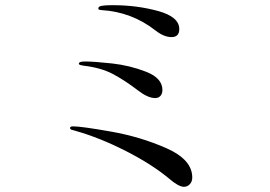

<svg xmlns="http://www.w3.org/2000/svg" viewBox="-20 -732 1040 740"><path d="M580 -614Q488 -686 372 -693Q368 -693 366 -694Q359 -694 359 -700Q359 -705 366 -708Q378 -712 415 -712Q508 -712 589.5 -689.5Q671 -667 671 -620Q671 -589 641 -589Q612 -589 580 -614ZM511 -384Q463 -421 416.5 -446Q370 -471 301 -479Q295 -480 289.5 -481.5Q284 -483 284 -487Q284 -495 307 -495Q343 -495 411.5 -487.5Q480 -480 543 -455.5Q606 -431 606 -385Q606 -371 598.5 -362.5Q591 -354 578 -354Q550 -354 511 -384ZM630 -45Q565 -99 465 -150Q365 -201 270 -228Q268 -229 261 -230.5Q254 -232 252 -234Q250 -236 250 -239Q250 -245 262 -245Q293 -245 407 -225Q521 -205 621 -161Q721 -117 721 -48Q721 -32 711.5 -22Q702 -12 689 -12Q668 -12 630 -45Z"/></svg>

Font: Shippori Mincho B1
Style: Regular
Weight: 400
Designer: FONTDASU
Foundry: FONTDASU / Google Inc. / but / Adobe
Version: Version 3.110; ttfautohint (v1.8.3)